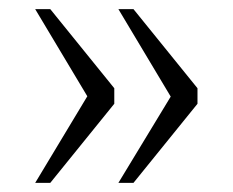

<svg xmlns="http://www.w3.org/2000/svg" viewBox="-20 -475 509 420"><path d="M370 -236 239 -455H272L412 -282V-248L272 -75H239L370 -291ZM188 -236 57 -455H90L230 -282V-248L90 -75H57L187 -291Z"/></svg>

Font: Roboto Serif 36pt ExtraLight
Style: Regular
Weight: 250
Designer: Greg Gazdowicz
Foundry: Commercial Type
Version: Version 1.008